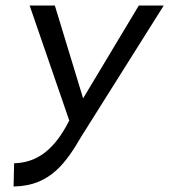

<svg xmlns="http://www.w3.org/2000/svg" viewBox="-20 -471 611 693"><path d="M87 -451 230 -36C175 73 112 114 37 118H31L29 202H33C162 199 219 115 274 21L571 -451H481L280 -116L178 -451Z"/></svg>

Font: Charger Pro
Style: BdNarObl
Weight: 700
Designer: Jasper
Foundry: Cannot Into Space Fonts
Version: Version 1.09